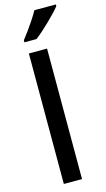

<svg xmlns="http://www.w3.org/2000/svg" viewBox="-147 -1034 594 1080"><g transform="rotate(-15 150.0 -493.5)"><path d="M188 0H82V-760H188ZM300 -977Q289 -963 270 -943Q251 -923 229 -901.5Q207 -880 185 -860.5Q163 -841 144 -827H74V-839Q89 -858 108 -884Q127 -910 145 -937.5Q163 -965 175 -987H300Z"/></g></svg>

Font: Noto Sans Khmer Medium
Style: Regular
Weight: 500
Version: Version 2.003